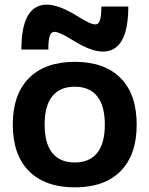

<svg xmlns="http://www.w3.org/2000/svg" viewBox="-20 -796 643 826"><path d="M35 -260Q35 -390 104.5 -460Q174 -530 302 -530Q430 -530 499 -460Q568 -390 568 -260Q568 -130 499 -60Q430 10 302 10Q174 10 104.5 -60Q35 -130 35 -260ZM302 -97Q365 -97 398 -138Q431 -179 431 -260Q431 -341 398 -382Q365 -423 302 -423Q238 -423 205 -382Q172 -341 172 -260Q172 -179 205 -138Q238 -97 302 -97ZM290 -625Q235 -659 214 -659Q200 -659 194 -641.5Q188 -624 188 -583H72Q72 -776 182 -776Q233 -776 314 -726Q368 -691 390 -691Q404 -691 410 -709Q416 -727 416 -768H532Q532 -574 422 -574Q370 -574 290 -625Z"/></svg>

Font: Enso
Style: Bold
Weight: 700
Designer: Coji Morishita
Foundry: UNDERFOREST DESIGN
Version: Version 1.000